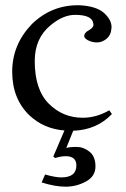

<svg xmlns="http://www.w3.org/2000/svg" viewBox="-20 -484 474 724"><path d="M181 106 223 8Q146 2 92 -48Q26 -111 26 -213.5Q26 -316 100 -393Q177 -468 284 -464Q346 -460 374 -433.5Q402 -407 400.5 -379.5Q399 -352 382 -338Q365 -324 346 -324Q327 -324 311 -332.5Q295 -341 298 -352Q301 -363 317 -371Q335 -382 332 -394Q329 -428 263 -428Q218 -428 171 -389Q111 -340 111 -254Q111 -146 164 -93Q217 -40 292 -40Q343 -40 392 -68L402 -54Q345 6 256 9L230 74Q242 70 268.5 70Q295 70 317.5 88Q340 106 340 143.5Q340 181 304 200.5Q268 220 228 220Q188 220 137 204L150 174Q189 185 211 185Q268 185 268 140Q268 105 228 105Q209 105 188 112Z"/></svg>

Font: GFS Didot
Style: Regular
Weight: 400
Designer: Takis Katsoulidis and George D. Matthiopoulos
Foundry: Takis Katsoulidis and George D. Matthiopoulos
Version: Version 1.0